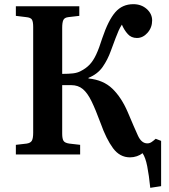

<svg xmlns="http://www.w3.org/2000/svg" viewBox="-20 -740 810 920"><path d="M700 160Q694 100 685.5 57Q677 14 663 -6Q652 3 636 8.5Q620 14 603 14Q554 14 521.5 -30Q489 -74 462 -150Q438 -215 418.5 -255Q399 -295 376.5 -313.5Q354 -332 322 -332H278V-100Q278 -75 284.5 -65Q291 -55 312 -52L364 -46V0H56V-46L108 -52Q127 -55 133 -66.5Q139 -78 139 -104V-611Q139 -636 133 -646Q127 -656 105 -658L56 -664V-710H360V-664L308 -658Q289 -656 283.5 -644Q278 -632 278 -607V-386Q310 -386 330.5 -388.5Q351 -391 366 -399Q392 -412 409.5 -430.5Q427 -449 441 -479Q455 -509 470 -557Q499 -643 532.5 -681.5Q566 -720 619 -720Q657 -720 683 -697Q709 -674 709 -642Q709 -608 687 -583Q665 -558 636 -558Q609 -558 592 -577Q575 -596 564 -622Q555 -608 548.5 -593.5Q542 -579 533.5 -556.5Q525 -534 511 -496Q496 -454 472 -419.5Q448 -385 404 -367V-364Q475 -357 518.5 -315Q562 -273 592 -203Q624 -127 641 -90Q658 -53 686 -53Q697 -53 706.5 -59.5Q716 -66 726 -75L752 -65V152Z"/></svg>

Font: Literata 36pt SemiBold
Style: Regular
Weight: 600
Designer: Latin by Veronika Burian and Jose Scaglione. Greek by Irene Vlachou. Cyrillic by Vera Evstafieva.
Foundry: TypeTogether
Version: Version 3.002